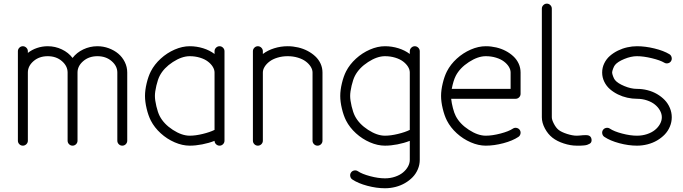

<svg xmlns="http://www.w3.org/2000/svg" viewBox="-20 -789 3697 1040"><path d="M615.5 -26.9V-396.2Q615.5 -431.4 584.6 -458Q553.7 -484.6 507.8 -484.6Q461.9 -484.6 430.9 -458Q399.9 -431.4 399.9 -396.2V-26.9Q399.9 -15.9 392 -7.9Q384 0 373 0Q362.1 0 354.1 -7.9Q346.2 -15.9 346.2 -26.9V-396.2Q346.2 -431.4 315.3 -458Q284.4 -484.6 238.5 -484.6Q192.6 -484.6 161.7 -458Q130.9 -431.4 130.9 -396.2V-26.9Q130.9 -15.9 122.8 -7.9Q114.7 0 103.8 0Q92.8 0 84.8 -7.9Q76.9 -15.9 76.9 -26.9V-511.5Q76.9 -522.5 84.8 -530.5Q92.8 -538.6 103.8 -538.6Q114.7 -538.6 122.8 -530.5Q130.9 -522.5 130.9 -511.5V-502.4Q152.8 -519.8 180.8 -529.2Q208.7 -538.6 238.5 -538.6Q279.1 -538.6 314.9 -521.5Q350.8 -504.4 373 -475.1Q395.3 -504.4 431.3 -521.5Q467.3 -538.6 507.8 -538.6Q539.6 -538.6 569.1 -527.7Q598.6 -516.8 620.7 -498.3Q642.8 -479.7 656 -453Q669.2 -426.3 669.2 -396.2V-26.9Q669.2 -15.9 661.3 -7.9Q653.3 0 642.3 0Q631.3 0 623.4 -7.9Q615.5 -15.9 615.5 -26.9Z M1007.6 -538.6Q1045.2 -538.6 1080.4 -527.6Q1115.7 -516.6 1142.1 -496.6V-511.5Q1142.1 -522.5 1150.1 -530.5Q1158.2 -538.6 1169.2 -538.6Q1180.2 -538.6 1188.1 -530.5Q1196 -522.5 1196 -511.5V-71.8V-68.6V-26.9Q1196 -15.9 1188.1 -7.9Q1180.2 0 1169.2 0Q1158.4 0 1150.4 -7.7Q1142.3 -15.4 1142.1 -26.1Q1111.1 -13.9 1075.3 -7Q1039.6 0 1007.6 0Q967.8 0 926.1 -18.1Q884.5 -36.1 850.5 -67.1Q816.4 -98.1 797.1 -135.7Q783.2 -163.1 774.3 -200.6Q765.4 -238 765.4 -269.3Q765.4 -300.5 774.3 -337.9Q783.2 -375.2 797.1 -402.6Q816.4 -440.2 850.5 -471.3Q884.5 -502.4 926.1 -520.5Q967.8 -538.6 1007.6 -538.6ZM1007.6 -54Q1038.6 -54 1077.5 -63.4Q1116.5 -72.8 1142.1 -85.4V-396.2Q1142.1 -411.9 1132.4 -427.5Q1122.8 -443.1 1105.8 -455.9Q1088.9 -468.8 1063 -476.7Q1037.1 -484.6 1007.6 -484.6Q965.1 -484.6 916.1 -452.9Q867.2 -421.1 845 -378.2Q835 -358.9 827 -325.3Q819.1 -291.7 819.1 -269.3Q819.1 -246.8 827 -213.3Q835 -179.7 845 -160.4Q867.2 -117.4 916.1 -85.7Q965.1 -54 1007.6 -54Z M1672.9 -26.9V-396.2Q1672.9 -411.9 1663.2 -427.5Q1653.6 -443.1 1636.6 -455.9Q1619.6 -468.8 1593.8 -476.7Q1567.9 -484.6 1538.3 -484.6Q1508.8 -484.6 1482.9 -476.7Q1457 -468.8 1440.1 -455.9Q1423.1 -443.1 1413.5 -427.5Q1403.8 -411.9 1403.8 -396.2V-26.9Q1403.8 -15.9 1395.8 -7.9Q1387.7 0 1376.7 0Q1365.7 0 1357.8 -7.9Q1349.9 -15.9 1349.9 -26.9V-511.5Q1349.9 -522.5 1357.8 -530.5Q1365.7 -538.6 1376.7 -538.6Q1387.7 -538.6 1395.8 -530.5Q1403.8 -522.5 1403.8 -511.5V-496.6Q1430.2 -516.6 1465.5 -527.6Q1500.7 -538.6 1538.3 -538.6Q1567.1 -538.6 1594.8 -532.1Q1622.6 -525.6 1646.2 -513.2Q1669.9 -500.7 1688.1 -483.6Q1706.3 -466.6 1716.6 -444Q1726.8 -421.4 1726.8 -396.2V-26.9Q1726.8 -15.9 1718.9 -7.9Q1710.9 0 1700 0Q1689 0 1680.9 -7.9Q1672.9 -15.9 1672.9 -26.9Z M2065.2 -54Q2096.2 -54 2135.1 -63.4Q2174.1 -72.8 2199.7 -85.4V-396.2Q2199.7 -411.9 2190.1 -427.5Q2180.4 -443.1 2163.5 -455.9Q2146.5 -468.8 2120.6 -476.7Q2094.7 -484.6 2065.2 -484.6Q2022.7 -484.6 1973.8 -452.9Q1924.8 -421.1 1902.6 -378.2Q1892.6 -358.9 1884.6 -325.3Q1876.7 -291.7 1876.7 -269.3Q1876.7 -246.8 1884.6 -213.3Q1892.6 -179.7 1902.6 -160.4Q1924.8 -117.4 1973.8 -85.7Q2022.7 -54 2065.2 -54ZM2065.2 177Q2094.2 177 2119.8 168.3Q2145.3 159.7 2162.5 145.6Q2179.7 131.6 2189.7 113.5Q2199.7 95.5 2199.7 76.9V-26.1Q2168.7 -13.9 2132.9 -7Q2097.2 0 2065.2 0Q2025.4 0 1983.8 -18.1Q1942.1 -36.1 1908.1 -67.1Q1874 -98.1 1854.7 -135.7Q1840.8 -163.1 1831.9 -200.6Q1823 -238 1823 -269.3Q1823 -300.5 1831.9 -337.9Q1840.8 -375.2 1854.7 -402.6Q1874 -440.2 1908.1 -471.3Q1942.1 -502.4 1983.8 -520.5Q2025.4 -538.6 2065.2 -538.6Q2102.8 -538.6 2138.1 -527.6Q2173.3 -516.6 2199.7 -496.6V-511.5Q2199.7 -522.5 2207.8 -530.5Q2215.8 -538.6 2226.8 -538.6Q2237.8 -538.6 2245.7 -530.5Q2253.7 -522.5 2253.7 -511.5V-71.8V-68.6V76.9Q2253.7 103.3 2243.5 127.4Q2233.4 151.6 2215.6 170.2Q2197.8 188.7 2174.2 202.5Q2150.6 216.3 2122.6 223.5Q2094.5 230.7 2065.2 230.7Q2019.5 230.7 1969.6 217.4Q1919.7 204.1 1888.4 183.1Q1879.4 177 1877.2 165.9Q1875 154.8 1881.1 145.8Q1887.2 136.7 1898.3 134.5Q1909.4 132.3 1918.5 138.4Q1940.9 153.6 1985 165.3Q2029.1 177 2065.2 177Z M2427 -307.6H2745.8V-396.2Q2745.8 -411.9 2736.2 -427.5Q2726.6 -443.1 2709.6 -455.9Q2692.6 -468.8 2666.7 -476.7Q2640.9 -484.6 2611.3 -484.6Q2568.8 -484.6 2519.9 -452.9Q2470.9 -421.1 2448.7 -378.2Q2435.5 -352.3 2427 -307.6ZM2788.1 -47.6Q2756.8 -26.6 2706.7 -13.3Q2656.5 0 2611.3 0Q2571.5 0 2529.9 -18.1Q2488.3 -36.1 2454.2 -67.1Q2420.2 -98.1 2400.9 -135.7Q2387 -163.1 2378.1 -200.6Q2369.1 -238 2369.1 -269.3Q2369.1 -300.5 2378.1 -337.9Q2387 -375.2 2400.9 -402.6Q2420.2 -440.2 2454.2 -471.3Q2488.3 -502.4 2529.9 -520.5Q2571.5 -538.6 2611.3 -538.6Q2640.1 -538.6 2667.8 -532.1Q2695.6 -525.6 2719.2 -513.2Q2742.9 -500.7 2761.1 -483.6Q2779.3 -466.6 2789.6 -444Q2799.8 -421.4 2799.8 -396.2V-280.8Q2799.8 -269.8 2791.9 -261.8Q2783.9 -253.9 2772.9 -253.9H2423.8Q2426.3 -230.5 2433.3 -203.4Q2440.4 -176.3 2448.7 -160.4Q2470.9 -117.4 2519.9 -85.7Q2568.8 -54 2611.3 -54Q2646.7 -54 2691.5 -65.8Q2736.3 -77.6 2758.1 -92.3Q2767.1 -98.4 2778.2 -96.2Q2789.3 -94 2795.4 -85Q2801.5 -75.9 2799.3 -64.8Q2797.1 -53.7 2788.1 -47.6Z M3103.5 -54Q3110.1 -54 3120.2 -54.9Q3130.4 -55.9 3137.9 -56.6Q3145.5 -57.4 3154.1 -57.1Q3162.6 -56.9 3168.3 -55.1Q3174.1 -53.2 3178.5 -48.2Q3182.9 -43.2 3184.1 -34.9Q3185.3 -26.6 3182.9 -20.3Q3180.4 -13.9 3173.6 -10.3Q3166.7 -6.6 3160.4 -4.4Q3154.1 -2.2 3142.7 -1.2Q3131.3 -0.2 3124.9 -0.1Q3118.4 0 3106.7 0Q3104.5 0 3103.5 0Q3070.3 0 3033.7 -12Q2997.1 -23.9 2972.7 -43Q2947.8 -62.5 2931.4 -93.4Q2915 -124.3 2915 -153.8V-742.2Q2915 -753.2 2923.1 -761.2Q2931.2 -769.3 2942.1 -769.3Q2953.1 -769.3 2961.1 -761.2Q2969 -753.2 2969 -742.2V-153.8Q2969 -139.9 2980.5 -118.2Q2991.9 -96.4 3006.1 -85.2Q3021 -73.5 3051.1 -63.7Q3081.3 -54 3103.5 -54Z M3430.2 -538.6Q3475.1 -538.6 3524.8 -526.5Q3574.5 -514.4 3606 -495.4Q3615.2 -489.7 3617.9 -478.6Q3620.6 -467.5 3615 -458.3Q3609.4 -449 3598.4 -446.4Q3587.4 -443.8 3578.1 -449.5Q3556.2 -462.6 3511 -473.6Q3465.8 -484.6 3430.2 -484.6Q3398.2 -484.6 3361.8 -469.6Q3325.4 -454.6 3311.3 -437Q3305.9 -430.4 3300.8 -416.7Q3295.7 -403.1 3295.7 -396.2Q3295.7 -389.4 3300.8 -375.7Q3305.9 -362.1 3311.3 -355.5Q3325.4 -337.9 3361.8 -322.8Q3398.2 -307.6 3430.2 -307.6Q3459.5 -307.6 3487.5 -300.4Q3515.6 -293.2 3539.2 -279.4Q3562.7 -265.6 3580.6 -247.1Q3598.4 -228.5 3608.5 -204.3Q3618.7 -180.2 3618.7 -153.8Q3618.7 -127.4 3608.5 -103.3Q3598.4 -79.1 3580.6 -60.5Q3562.7 -42 3539.2 -28.2Q3515.6 -14.4 3487.5 -7.2Q3459.5 0 3430.2 0Q3384.5 0 3334.7 -13.3Q3284.9 -26.6 3253.7 -47.6Q3244.6 -53.7 3242.3 -64.8Q3240 -75.9 3246.1 -85Q3252.2 -94 3263.3 -96.2Q3274.4 -98.4 3283.4 -92.3Q3305.9 -77.1 3349.9 -65.6Q3393.8 -54 3430.2 -54Q3459.2 -54 3484.7 -62.5Q3510.3 -71 3527.6 -85.1Q3544.9 -99.1 3554.9 -117.2Q3564.9 -135.3 3564.9 -153.8Q3564.9 -172.4 3554.9 -190.4Q3544.9 -208.5 3527.6 -222.5Q3510.3 -236.6 3484.7 -245.2Q3459.2 -253.9 3430.2 -253.9Q3404.3 -253.9 3377.9 -259.8Q3351.6 -265.6 3327.1 -277.6Q3302.7 -289.6 3283.7 -306.2Q3264.6 -322.8 3253.2 -346.2Q3241.7 -369.6 3241.7 -396.2Q3241.7 -422.9 3253.2 -446.3Q3264.6 -469.7 3283.7 -486.3Q3302.7 -502.9 3327.1 -514.9Q3351.6 -526.9 3377.9 -532.7Q3404.3 -538.6 3430.2 -538.6Z"/></svg>

Font: Tecnico
Style: Fino
Weight: 400
Version: Version 1.3